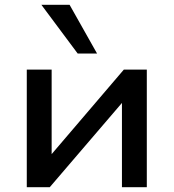

<svg xmlns="http://www.w3.org/2000/svg" viewBox="-20 -783 726 803"><path d="M92 0V-492H196V-115H176L498 -492H594V0H490V-377H511L188 0ZM305 -559 153 -763H271L386 -559Z"/></svg>

Font: Nunito Sans 10pt SemiExpanded SemiBold
Style: Regular
Weight: 600
Width: 6
Designer: Vernon Adams
Foundry: Vernon Adams
Version: Version 3.101;gftools[0.9.27]